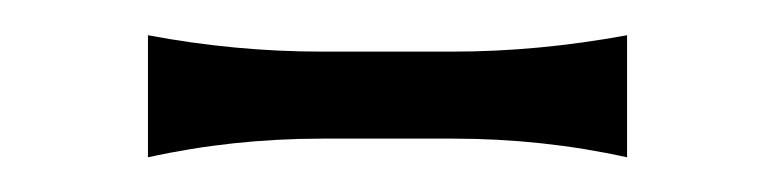

<svg xmlns="http://www.w3.org/2000/svg" viewBox="-20 -296 440 109"><path d="M162.7 -217.3Q112 -217.3 64 -206.7V-276Q113.3 -266.7 162.7 -266.7H237.3Q285.3 -266.7 336 -276V-206.7Q288 -217.3 237.3 -217.3Z"/></svg>

Font: Tenali Ramakrishna
Style: Regular
Weight: 400
Designer: Appaji Ambarisha Darbha
Foundry: Andhrapradesh Society for Knowledge Networks
Version: Version 1.0.5; ttfautohint (v1.2.25-373a) -l 7 -r 28 -G 50 -